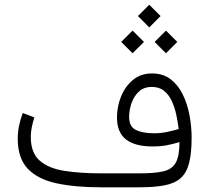

<svg xmlns="http://www.w3.org/2000/svg" viewBox="-20 -799 892 819"><path d="M616.7 -778.8 665 -730.5 616.7 -682.1 568.4 -730.5ZM688 -668.5 736.3 -620.1 688 -571.8 639.6 -620.1ZM545.4 -668.5 594.2 -620.1 545.4 -571.8 497.1 -620.1ZM745.6 -192.9Q718.8 -184.6 691.7 -179.4Q664.6 -174.3 630.9 -174.3Q555.7 -174.3 517.3 -204.3Q479 -234.4 479 -298.3Q479 -344.2 496.3 -387.2Q513.7 -430.2 547.1 -458Q580.6 -485.8 628.4 -485.8Q675.3 -485.8 707.5 -461.2Q739.7 -436.5 759.5 -396.2Q779.3 -356 788.3 -307.6Q797.4 -259.3 797.4 -211.9Q797.4 -145 786.6 -103.3Q775.9 -61.5 750.5 -39.1Q725.1 -16.6 681.4 -8.3Q637.7 0 571.8 0H410.2Q300.8 0 221.2 -17.1Q141.6 -34.2 98.6 -79.1Q55.7 -124 55.7 -207.5Q55.7 -236.3 61.5 -263.7Q67.4 -291 77.1 -316.9L126.5 -298.3Q120.1 -278.3 115.7 -256.8Q111.3 -235.4 111.3 -215.3Q111.3 -147 149.4 -113.8Q187.5 -80.6 255.1 -70.1Q322.8 -59.6 410.2 -59.6H577.6Q641.1 -59.6 677.7 -68.4Q714.4 -77.1 730 -105.5Q745.6 -133.8 745.6 -192.9ZM637.2 -230.5Q664.6 -230.5 690.7 -235.8Q716.8 -241.2 742.2 -248.5Q738.8 -277.3 732.2 -308.6Q725.6 -339.8 713.1 -367.2Q700.7 -394.5 680.2 -411.4Q659.7 -428.2 627.4 -428.2Q593.8 -428.2 572.5 -408.4Q551.3 -388.7 541 -359.1Q530.8 -329.6 530.8 -300.3Q530.8 -258.3 560.1 -244.4Q589.4 -230.5 637.2 -230.5Z"/></svg>

Font: Vazirmatn UI FD ExtraLight
Style: Regular
Weight: 200
Designer: Saber Rastikerdar
Foundry: Saber Rastikerdar
Version: Version 33.003